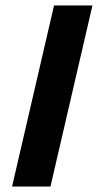

<svg xmlns="http://www.w3.org/2000/svg" viewBox="-20 -680 357 700"><path d="M317 -660 164 0H24L177 -660Z"/></svg>

Font: Kantumruy Pro SemiBold
Style: Italic
Weight: 600
Italic angle: -13°
Version: Version 1.002